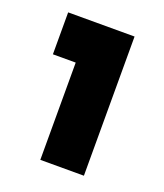

<svg xmlns="http://www.w3.org/2000/svg" viewBox="-88 -725 459 538"><g transform="rotate(20 141.5 -455.5)"><path d="M25 -663H223V-248H93V-538H25Z"/></g></svg>

Font: Reem Kufi Ink
Style: Bold
Weight: 700
Designer: Khaled Hosny
Version: Version 1.002